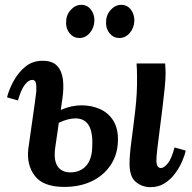

<svg xmlns="http://www.w3.org/2000/svg" viewBox="-20 -762 795 793"><path d="M245 10Q159 10 124 -35.5Q89 -81 97 -148Q107 -221 114 -267.5Q121 -314 124.5 -341.5Q128 -369 130 -385Q131 -408 128 -420Q125 -432 113 -432Q98 -432 82.5 -412Q67 -392 54 -347L9 -360Q17 -392 36 -427Q55 -462 84.5 -486.5Q114 -511 156 -511Q197 -511 216.5 -489.5Q236 -468 240 -433Q244 -398 238 -357L231 -308Q275 -327 316 -327Q359 -327 394 -311Q429 -295 449 -262Q469 -229 467 -177Q465 -122 436.5 -79.5Q408 -37 359 -13.5Q310 10 245 10ZM602 11Q567 11 541 -10.5Q515 -32 515 -86Q515 -122 523 -181Q531 -240 539 -309.5Q547 -379 546 -446Q546 -460 545.5 -473.5Q545 -487 544 -500H662Q663 -484 663.5 -476.5Q664 -469 664 -459Q664 -435 660 -396Q656 -357 650.5 -312.5Q645 -268 639.5 -225.5Q634 -183 630 -149.5Q626 -116 626 -100Q626 -68 645 -68Q657 -68 672.5 -86.5Q688 -105 701 -153L747 -140Q743 -120 731.5 -94Q720 -68 702 -44Q684 -20 659 -4.5Q634 11 602 11ZM208 -152Q201 -100 218 -75Q235 -50 271 -50Q311 -50 335.5 -77Q360 -104 361 -157Q367 -273 292 -273Q261 -273 223 -255ZM473 -605Q449 -605 433 -624Q417 -643 418 -670Q418 -700 437 -721Q456 -742 481 -742Q505 -742 520 -723Q535 -704 535 -677Q534 -647 516 -626Q498 -605 473 -605ZM308 -605Q284 -605 268 -624Q252 -643 253 -670Q253 -700 272 -721Q291 -742 316 -742Q340 -742 355 -723Q370 -704 370 -677Q369 -647 351 -626Q333 -605 308 -605Z"/></svg>

Font: Lora SemiBold
Style: Italic
Weight: 600
Italic angle: -3°
Designer: Olga Karpushina, Alexei Vanyashin (Cyrillic)
Foundry: Cyreal
Version: Version 3.011; ttfautohint (v1.8.4.7-5d5b)